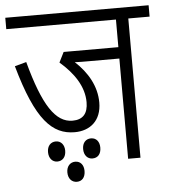

<svg xmlns="http://www.w3.org/2000/svg" viewBox="-51 -668 694 790"><g transform="rotate(-5 296.0 -273.0)"><path d="M504 -575H592V-622H0V-575H453V-461H227L206 -419C263 -370 303 -312 303 -247C303 -200 282 -176 239 -176C169 -176 119 -251 70 -433L22 -420C86 -192 152 -128 244 -128C307 -128 355 -166 355 -241C355 -309 320 -368 269 -415C285 -414 303 -414 322 -414H453V0H504ZM272 -56C272 -30 287 -14 307 -14C329 -14 343 -29 343 -56C343 -80 330 -97 308 -97C286 -97 272 -81 272 -56ZM127 -56C127 -30 142 -14 162 -14C183 -14 198 -29 198 -56C198 -80 184 -97 163 -97C141 -97 127 -81 127 -56ZM199 34C199 60 214 76 235 76C256 76 270 61 270 34C270 10 257 -7 235 -7C214 -7 199 9 199 34Z"/></g></svg>

Font: Noto Sans Condensed Light
Style: Italic
Weight: 300
Width: 3
Italic angle: -12°
Designer: Monotype Design Team
Foundry: Monotype Imaging Inc.
Version: Version 2.013